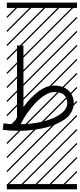

<svg xmlns="http://www.w3.org/2000/svg" viewBox="-52 -990 605 1453"><path d="M76.7 -646H125.5V-180.2Q177.2 -251.5 237.1 -296.9Q296.9 -342.3 357.4 -342.3Q427.2 -342.3 466.6 -304.7Q505.9 -267.1 505.9 -210Q505.9 -172.4 487.5 -140.4Q469.2 -108.4 437 -86.2Q404.8 -64 363.8 -46.9Q322.8 -29.8 274.4 -19.8Q226.1 -9.8 178.5 -4.9Q130.9 0 83 0Q25.9 0 -31.7 -7.8L-24.9 -56.6Q17.6 -50.8 50.3 -49.3Q60.1 -72.8 76.7 -103ZM104 -49.3Q198.2 -51.8 278.1 -71.8Q357.9 -91.8 407.5 -128.2Q457 -164.6 457 -210Q457 -248 433.3 -270.8Q409.7 -293.5 357.4 -293.5Q326.7 -293.5 289.3 -270.8Q252 -248 217.8 -212.2Q183.6 -176.3 153.8 -133.5Q124 -90.8 104 -49.3ZM0 402.8H530.3V442.9H0ZM0 -970.2H530.3V-930.2H0ZM526.9 410.6 533.7 417.5 525.4 425.8 518.6 418.9ZM526.9 304.7 533.7 311.5 419.4 425.8 412.6 418.9ZM526.9 198.7 533.7 205.6 313.5 425.8 306.6 418.9ZM526.9 92.3 533.7 99.1 207.5 425.8 200.7 418.9ZM526.9 -13.2 533.7 -6.3 101.6 425.8 94.7 418.9ZM526.9 -119.1 533.7 -112.3 3.4 418 -3.4 411.1ZM526.9 -225.6 533.7 -218.8 3.4 311.5 -3.4 304.7ZM526.9 -331.5 533.7 -324.7 3.4 205.6 -3.4 198.7ZM526.9 -438 533.7 -431.2 3.4 99.1 -3.4 92.3ZM526.9 -543.5 533.7 -536.6 3.4 -6.3 -3.4 -13.2ZM526.9 -649.4 533.7 -642.6 3.4 -112.3 -3.4 -119.1ZM526.9 -755.9 533.7 -749 3.4 -218.8 -3.4 -225.6ZM526.9 -861.8 533.7 -855 3.4 -324.7 -3.4 -331.5ZM516.6 -958 523.4 -951.2 3.4 -431.2 -3.4 -438ZM411.1 -958 418 -951.2 3.4 -536.6 -3.4 -543.5ZM305.2 -958 312 -951.2 3.4 -642.6 -3.4 -649.4ZM198.7 -958 205.6 -951.2 3.4 -749 -3.4 -755.9ZM92.3 -958 99.1 -951.2 3.4 -855 -3.4 -861.8Z"/></svg>

Font: AzarMehrMSRS3
Style: Regular
Weight: 1
Designer: Amin Abedi
Version: Version 1.00